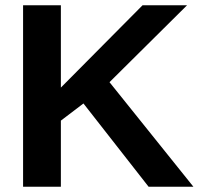

<svg xmlns="http://www.w3.org/2000/svg" viewBox="-20 -708 762 728"><path d="M543.4 0 296.4 -315.7 210.8 -250.6V0H67.5V-688H210.8V-375.9L520.5 -688H689.2L395.2 -396.4L713.3 0Z"/></svg>

Font: Ramabhadra
Style: Regular
Weight: 400
Designer: Purushoth Kumar Guthula
Foundry: Andhrapradesh Society for Knowledge Networks
Version: Version 1.0.5; ttfautohint (vUNKNOWN) -l 7 -r 28 -G 50 -x 13